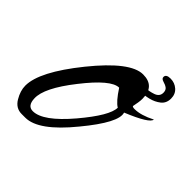

<svg xmlns="http://www.w3.org/2000/svg" viewBox="-127 -488 583 583"><g transform="rotate(45 164.5 -196.0)"><path d="M43 2Q18 2 4 -21.5Q-10 -45 -10 -67Q-10 -127 77 -235Q165 -344 219 -344Q270 -344 270 -290Q270 -282 268.5 -273Q267 -264 265 -254Q267 -251 275 -251Q302 -251 339 -270Q338 -253 260 -221Q271 -188 194 -95Q115 2 59 2ZM61 -28Q104 -28 171 -107Q236 -184 236 -218Q220 -227 196 -264Q162 -264 98 -182Q35 -102 37 -59Q38 -28 61 -28ZM250 -301 251 -320Q268 -320 285 -326Q302 -332 302 -348Q302 -359 295.5 -364Q289 -369 278 -372Q268 -375 268 -382Q268 -394 287 -394Q305 -394 318 -382.5Q331 -371 331 -352Q331 -332 317 -321Q303 -310 284.5 -305.5Q266 -301 250 -301Z"/></g></svg>

Font: Alex Brush
Style: Regular
Weight: 400
Designer: Robert E. Leuschke
Foundry: Robert E. Leuschke
Version: Version 1.111; ttfautohint (v1.8.4.7-5d5b)